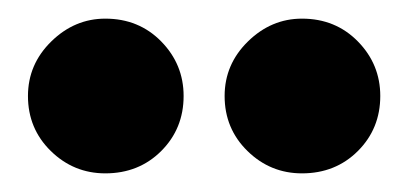

<svg xmlns="http://www.w3.org/2000/svg" viewBox="-20 -789 438 206"><path d="M177 -686Q177 -720 153 -744.5Q129 -769 93 -769Q60 -769 35 -744.5Q10 -720 10 -686Q10 -651 34.5 -627Q59 -603 93 -603Q129 -603 153 -627Q177 -651 177 -686ZM388 -686Q388 -720 364 -744.5Q340 -769 304 -769Q271 -769 246 -744.5Q221 -720 221 -686Q221 -651 245.5 -627Q270 -603 304 -603Q340 -603 364 -627Q388 -651 388 -686Z"/></svg>

Font: Catamaran
Style: Regular
Weight: 900
Designer: Pria Ravichandran
Version: Version 1.001;PS 001.000;hotconv 1.0.70;makeotf.lib2.5.58329